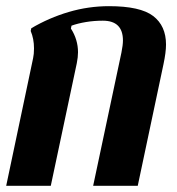

<svg xmlns="http://www.w3.org/2000/svg" viewBox="-20 -600 573 620"><path d="M86.9 -412.1Q89.8 -424.8 89.8 -443.8Q89.8 -474.6 79.1 -500L81.1 -508.8Q138.2 -542.5 201.9 -561.3Q265.6 -580.1 332 -580.1Q433.1 -580.1 474.6 -548.3Q516.1 -516.6 516.1 -456.1Q516.1 -431.2 507.8 -392.1L424.8 0H280.8L372.1 -430.2Q377 -454.6 377 -469.2Q377 -533.2 312 -533.2Q283.7 -533.2 257.3 -528.8Q231 -524.4 210.9 -517.1L209 -507.8Q231.9 -472.2 231.9 -431.2Q231.9 -415.5 228 -396L144 0H0Z"/></svg>

Font: Pattaya
Style: Regular
Weight: 400
Designer: Pablo Impallari / Thai characters Designed by Thanarat Vachiruckul and Suppakit Chalermlarp
Foundry: Pablo Impallari
Version: Version 2.001